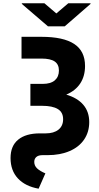

<svg xmlns="http://www.w3.org/2000/svg" viewBox="-20 -930 602 1163"><path d="M495.1 -530.3Q495.1 -468.8 466.1 -424.6Q437 -380.4 381.3 -356.9Q449.2 -336.9 484.9 -294.9Q520.5 -252.9 520.5 -190.4Q520.5 -130.4 489.7 -85Q459 -39.6 401.6 -14.9Q344.2 9.8 267.6 9.8H237.3Q212.9 9.8 200.2 20.8Q187.5 31.7 187.5 50.8Q187.5 73.7 204.8 90.1Q222.2 106.4 254.9 120.1L213.9 212.9Q133.3 198.7 88.6 150.9Q43.9 103 43.9 27.3Q43.9 -46.4 90.3 -84.2Q136.7 -122.1 221.7 -122.1H256.8Q305.7 -122.1 334 -144.5Q362.3 -167 362.3 -208Q362.3 -250 330.1 -269.5Q297.9 -289.1 234.4 -289.1H164.1V-421.9H239.3Q287.6 -421.9 312.3 -443.6Q336.9 -465.3 336.9 -502.9Q336.9 -540 311.3 -557.6Q285.6 -575.2 231.4 -575.2H110.4V-707H231.4Q363.8 -707 429.4 -663.8Q495.1 -620.6 495.1 -530.3ZM321.3 -848.6 393.6 -910.2H528.3V-906.2L372.1 -770.5H270.5L112.3 -906.2V-910.2H249Z"/></svg>

Font: Pretendard GOV ExtraBold
Style: Regular
Weight: 800
Designer: Base glyphs from Inter by Rasmus Andersson; Hangeul glyphs from Noto Sans CJK(Source Han Sans) by Jang Soo-young and Kan
Foundry: Kil Hyung-jin
Version: Version 1.309